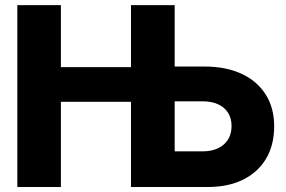

<svg xmlns="http://www.w3.org/2000/svg" viewBox="-20 -748 1144 768"><path d="M49.3 0V-727.5H223.6V-479.5H576.7V-340.8H223.6V0ZM612.8 -481.9H797.4Q883.3 -481.9 946 -452.9Q1008.8 -423.8 1042.7 -370.1Q1076.7 -316.4 1076.7 -242.7Q1076.7 -168 1044.4 -113.5Q1012.2 -59.1 952.6 -29.5Q893.1 0 811 0H503.9V-727.5H678.7V-142.6H789.6Q843.8 -142.6 875 -169.9Q906.2 -197.3 906.2 -244.1Q906.2 -274.9 892.1 -297.1Q877.9 -319.3 851.8 -331.1Q825.7 -342.8 789.6 -342.8H612.8Z"/></svg>

Font: Inter 28pt ExtraBold
Style: Regular
Weight: 800
Designer: Rasmus Andersson
Foundry: rsms
Version: Version 4.001;git-66647c0bb